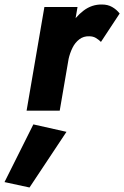

<svg xmlns="http://www.w3.org/2000/svg" viewBox="-89 -491 551 852"><path d="M255 -460H108L29 0H176ZM359 -305 442 -431Q428 -449 408.5 -460Q389 -471 364 -471Q319 -472 282 -444Q245 -416 220.5 -372.5Q196 -329 187 -281L215 -228Q221 -255 232.5 -278.5Q244 -302 263 -316.5Q282 -331 307 -330Q324 -330 336.5 -322.5Q349 -315 359 -305ZM59 61 -69 317 42 341 206 94Z"/></svg>

Font: Jost
Style: Bold Italic
Weight: 700
Italic angle: -5°
Version: Version 3.710